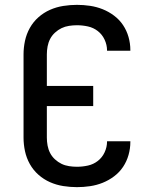

<svg xmlns="http://www.w3.org/2000/svg" viewBox="-20 -763 640 791"><path d="M297 8Q269 8 240.5 3.5Q212 -1 186 -12.5Q160 -24 138.5 -43Q117 -62 103 -87Q89 -112 83 -140Q77 -168 77 -196V-539Q77 -567 83 -595Q89 -623 103 -648Q117 -673 138.5 -692Q160 -711 186 -722.5Q212 -734 240.5 -738.5Q269 -743 297 -743Q324 -743 351 -739Q378 -735 403 -725Q428 -715 450 -698.5Q472 -682 487 -659.5Q502 -637 509.5 -610.5Q517 -584 517 -557Q517 -556 517 -555.5Q517 -555 517 -554H421Q421 -554 421 -554.5Q421 -555 421 -555Q421 -578 411 -599.5Q401 -621 383 -635Q365 -649 342.5 -654Q320 -659 297 -659Q281 -659 264.5 -656.5Q248 -654 233.5 -647Q219 -640 206.5 -628.5Q194 -617 186.5 -602.5Q179 -588 176 -571.5Q173 -555 173 -539V-409H364V-326H173V-196Q173 -180 176 -163.5Q179 -147 186.5 -132.5Q194 -118 206.5 -106.5Q219 -95 233.5 -88Q248 -81 264.5 -78.5Q281 -76 297 -76Q320 -76 342.5 -81Q365 -86 383 -100Q401 -114 411 -135.5Q421 -157 421 -180Q421 -180 421 -180.5Q421 -181 421 -181H517Q517 -180 517 -179.5Q517 -179 517 -178Q517 -151 509.5 -124.5Q502 -98 487 -75.5Q472 -53 450 -36.5Q428 -20 403 -10Q378 0 351 4Q324 8 297 8Z"/></svg>

Font: Iosevka Curly Medium Extended
Style: Regular
Weight: 500
Width: 7
Monospace: yes
Designer: Belleve Invis
Foundry: Belleve Invis
Version: Version 11.1.0; ttfautohint (v1.8.3)